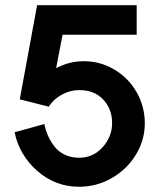

<svg xmlns="http://www.w3.org/2000/svg" viewBox="-20 -710 620 740"><path d="M303.2 -474.1Q366.7 -474.1 420.9 -441.9Q475.1 -409.7 506.6 -354.5Q538.1 -299.3 538.1 -234.9Q538.1 -170.4 503.9 -114Q469.7 -57.6 411.1 -23.9Q352.5 9.8 285.2 9.8Q193.8 9.8 124.5 -50.5Q55.2 -110.8 36.1 -200.2L150.9 -231.9Q156.2 -206.5 166 -184.8Q175.8 -163.1 191.2 -143.8Q206.5 -124.5 230.7 -113.3Q254.9 -102.1 285.2 -102.1Q339.4 -102.1 375.7 -142.8Q412.1 -183.6 412.1 -235.8Q412.1 -289.6 377.9 -326.2Q343.8 -362.8 285.2 -362.8Q251 -362.8 218.8 -345.5Q186.5 -328.1 168 -298.8L56.2 -327.1L123 -689.9H506.8V-576.2H221.2L196.3 -447.3Q246.6 -474.1 303.2 -474.1Z"/></svg>

Font: HK Grotesk Legacy
Style: Bold
Weight: 700
Designer: Alfredo Marco Pradil
Foundry: Hanken Design Co.
Version: Version 2.022;PS 002.022;hotconv 1.0.88;makeotf.lib2.5.64775